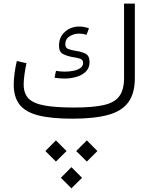

<svg xmlns="http://www.w3.org/2000/svg" viewBox="-20 -654 847 1058"><path d="M399.9 178.2 458.5 119.6 516.6 178.2 458.5 236.3ZM230 178.2 288.1 119.6 346.7 178.2 288.1 236.3ZM315.4 325.7 373.5 267.1 432.1 325.7 373.5 383.8ZM334.5 -221.2Q321.3 -221.2 307.4 -222.4Q293.5 -223.6 280.3 -225.6L288.6 -263.7Q311.5 -259.3 338.4 -259.3Q361.8 -259.3 384.8 -263.9Q407.7 -268.6 422.9 -279.1Q438 -289.6 438 -307.6Q438 -324.7 421.1 -330.6Q404.3 -336.4 378.9 -339.8Q350.1 -344.7 327.6 -356.2Q305.2 -367.7 305.2 -401.9Q305.2 -450.2 338.1 -479Q371.1 -507.8 417 -507.8Q442.4 -507.8 470.2 -498L457 -462.4Q435.5 -468.8 416.5 -468.8Q386.7 -468.8 363.3 -453.9Q339.8 -439 339.8 -410.2Q339.8 -390.6 355.7 -384.3Q371.6 -377.9 396 -374Q426.3 -370.1 450 -358.9Q473.6 -347.7 473.6 -311.5Q473.6 -281.2 454.3 -261Q435.1 -240.7 403.3 -231Q371.6 -221.2 334.5 -221.2ZM387.7 -61.5Q489.7 -61.5 550 -74.7Q610.4 -87.9 637 -123.3Q663.6 -158.7 663.6 -224.6V-634.3H723.1V-224.6Q723.1 -139.6 687.3 -90.6Q651.4 -41.5 575.4 -20.8Q499.5 0 378.9 0Q262.7 0 191.7 -18.1Q120.6 -36.1 88.1 -77.4Q55.7 -118.7 55.7 -188Q55.7 -215.8 60.3 -251Q64.9 -286.1 72.8 -317.9L126 -305.7Q119.6 -277.8 115 -244.6Q110.4 -211.4 110.4 -189Q110.4 -140.1 136.5 -112.3Q162.6 -84.5 223.4 -73Q284.2 -61.5 387.7 -61.5Z"/></svg>

Font: Estedad-FD Light
Style: Regular
Weight: 300
Designer: Amin Abedi
Version: Version 7.3